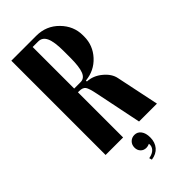

<svg xmlns="http://www.w3.org/2000/svg" viewBox="-275 -758 1007 1007"><g transform="rotate(-45 228.0 -255.0)"><path d="M44.9 -699.2H230Q303.7 -699.2 354.2 -647.9Q404.8 -596.7 404.8 -527.8V-519Q404.8 -453.1 360.1 -404.3Q315.4 -355.5 248 -349.1V-341.8Q293 -339.8 330.8 -308.3Q368.7 -276.9 376 -238.8L425.8 0H293L240.2 -257.8Q230.5 -307.1 220.5 -321Q210.4 -335 184.1 -335H174.8V0H44.9ZM274.9 -492.2V-542Q274.9 -609.4 260.7 -640.1Q246.6 -670.9 215.8 -670.9H174.8V-362.8H222.2Q250.5 -362.8 262.7 -393.8Q274.9 -424.8 274.9 -492.2ZM247.1 119.1Q233.9 125 223.1 125Q203.6 125 191.4 112.3Q179.2 99.6 179.2 80.1Q179.2 59.1 192.6 45.7Q206.1 32.2 226.1 32.2Q248.5 32.2 262.2 50.5Q275.9 68.8 275.9 100.1Q275.9 136.7 255.9 160.4Q235.8 184.1 199.2 189L194.8 173.8Q222.7 168.9 236.3 154.3Q250 139.6 247.1 119.1Z"/></g></svg>

Font: Moniqa Black Heading
Style: Regular
Weight: 900
Designer: Rajesh Rajput
Foundry: Rajesh Rajput
Version: Version 1.000